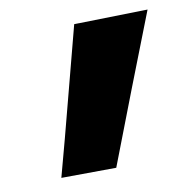

<svg xmlns="http://www.w3.org/2000/svg" viewBox="-52 -743 445 466"><g transform="rotate(-10 170.0 -510.0)"><path d="M63.5 -327Q88.5 -418.5 112 -509.5Q135.5 -600 159 -689L340.5 -693Q304.5 -601.5 269.5 -511Q234.5 -420.5 199 -328Z"/></g></svg>

Font: Heraclito ExtraBold
Style: Italic
Weight: 800
Italic angle: -12°
Designer: Kostas Bartsokas (font) & Cristiano Sobral (main changes)
Foundry: Kostas Bartsokas (font) & Cristiano Sobral (main changes)
Version: Version 1.00;July 8, 2020;FontCreator 13.0.0.2655 64-bit